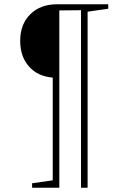

<svg xmlns="http://www.w3.org/2000/svg" viewBox="-20 -713 604 903"><path d="M131 170V149L228 135V-348Q157 -354 116 -400.5Q75 -447 75 -521Q75 -599 122.5 -646Q170 -693 249 -693H489V-672L392 -658V170H361V-665L259 -664V170Z"/></svg>

Font: Bitter ExtraLight
Style: Regular
Weight: 200
Designer: Sol Matas, and Bitter project Authors
Foundry: Sol Matas
Version: Version 2.001